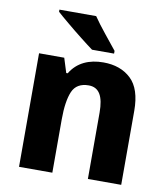

<svg xmlns="http://www.w3.org/2000/svg" viewBox="-85 -838 794 909"><g transform="rotate(10 312.0 -383.0)"><path d="M376 -556.2C308.1 -556.2 251.5 -532.2 217.8 -476.1H210.9L189 -545.9H67.9V0H228V-256.8C228 -314.9 234.9 -359.9 248 -390.6C261.2 -421.4 287.6 -437 326.2 -437C376.5 -437 398.9 -397.5 398.9 -318.8V0H559.1V-356C559.1 -425.8 542.5 -477.1 508.8 -508.8C475.1 -540.5 430.7 -556.2 376 -556.2ZM127 -766.1V-755.9C140.1 -743.7 158.7 -728 181.6 -709C204.6 -689.9 227.5 -670.9 251.5 -652.3C275.4 -633.3 295.4 -618.2 312 -606H418V-619.1C402.8 -637.7 383.8 -661.1 361.3 -689.5C338.4 -717.8 319.3 -743.2 303.7 -766.1Z"/></g></svg>

Font: Avrile Sans
Style: Bold
Weight: 700
Designer: Monotype Design Team, Google (font), Stefan Peev (BGR Cyrillic), Cristiano Sobral (main changes)
Foundry: The Avrile Sans Project Authors
Version: Version 3.110